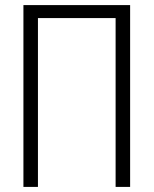

<svg xmlns="http://www.w3.org/2000/svg" viewBox="-20 -734 603 754"><path d="M72 0V-714H491V0H434V-663H129V0Z"/></svg>

Font: Noto Sans Mono SemiCondensed Light
Style: Regular
Weight: 300
Width: 4
Designer: Monotype Design Team
Foundry: Monotype Imaging Inc.
Version: Version 2.014; ttfautohint (v1.8.4.7-5d5b)